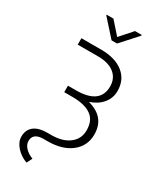

<svg xmlns="http://www.w3.org/2000/svg" viewBox="-276 -1013 1067 1293"><g transform="rotate(30 257.5 -366.5)"><path d="M464.4 -523.9Q464.4 -469.7 430.4 -428Q396.5 -386.2 334 -364.7Q475.6 -327.1 475.6 -192.9Q475.6 -103.5 407.5 -49.8Q339.4 3.9 224.6 3.9H191.4Q112.8 5.4 112.8 66.4Q112.8 93.8 135.5 118.2Q158.2 142.6 195.8 156.7L174.3 199.7Q124.5 181.6 90.6 143.8Q56.6 106 56.6 64.5Q56.6 12.7 91.8 -16.1Q127 -44.9 198.2 -44.9H227.5Q313.5 -44.9 365 -84.5Q416.5 -124 416.5 -190.9Q416.5 -268.1 366.5 -303.2Q316.4 -338.4 221.7 -338.4H157.2V-388.7H218.8Q405.8 -388.7 405.8 -525.9Q405.8 -587.9 361.8 -624Q317.9 -660.2 236.8 -661.1H75.7V-710.9H229.5Q338.9 -710.9 401.6 -661.1Q464.4 -611.3 464.4 -523.9ZM280.3 -838.4 364.3 -933.1H416.5V-927.2L301.3 -799.8H258.8L144 -927.7V-933.1H196.3Z"/></g></svg>

Font: Roboto-Light
Style: Regular
Weight: 300
Designer: Google
Version: Version 2.137; 2017